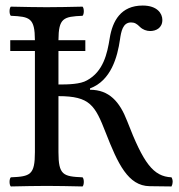

<svg xmlns="http://www.w3.org/2000/svg" viewBox="-20 -671 646 693"><path d="M191 -122V-324C305 -324 323 -291 362 -191C405 -81 442 0 520 1L599 2C604.5 -8.2 604.8 -21.2 599 -31C533.2 -33.9 497.6 -81.9 439 -234C412 -304 374 -347 305 -347V-352C381 -380 404 -466 413 -528C417.2 -557.1 423 -590 453 -590C466 -590 474 -585 485 -574C495 -564 509 -559 522 -559C543 -559 566 -570 566 -599C566 -622 548 -651 495 -651C416 -651 386 -595 376 -533C367 -477 353 -413 294 -381C270 -367 227 -366 191 -366V-487H288V-526H191C191.4 -606.1 208.9 -611 278 -614C284 -620 284 -641 278 -647C234 -646 186.5 -645 148 -645C114.5 -645 66 -646 19 -647C13 -641 13 -620 19 -614C88.1 -611 105.6 -606.1 106 -526H17V-487H106V-122C106 -39 89 -34 19 -31C13 -25 13 -4 19 2C64 1 112.7 0 149 0C184.6 0 233 1 278 2C284 -4 284 -25 278 -31C208 -34 191 -39 191 -122Z"/></svg>

Font: Libertinus Math
Style: Regular
Weight: 400
Designer: Philipp H. Poll
Foundry: Khaled Hosny
Version: Version 6.2